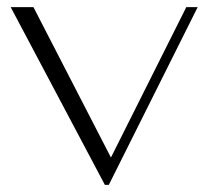

<svg xmlns="http://www.w3.org/2000/svg" viewBox="-20 -510 586 540"><path d="M10 -490H74L292 -67L504 -490H536L286 10H275Z"/></svg>

Font: Fahkwang ExtraLight
Style: Regular
Weight: 275
Designer: Suppakit Chalermlarp | Katatrad Co.,Ltd.
Foundry: Cadson Demak Co.,Ltd.
Version: Version 1.000; ttfautohint (v1.6)